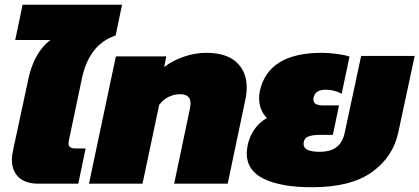

<svg xmlns="http://www.w3.org/2000/svg" viewBox="-20 -772 1763 807"><path d="M30 -101Q30 -118 35 -141L99 -439Q123 -552 192 -604H44L75 -752H493L466 -623Q406 -602 372 -555.5Q338 -509 324 -441L270 -184Q268 -174 268 -170Q268 -158 275.5 -153Q283 -148 299 -148H340L309 0H141Q87 0 58.5 -27Q30 -54 30 -101Z M467 -535H679L670 -490Q706 -518 753.5 -534Q801 -550 846 -550Q931 -550 974 -510.5Q1017 -471 1017 -404Q1017 -379 1011 -352L937 0H712L779 -319Q781 -333 781 -337Q781 -376 737 -376Q711 -376 688 -364.5Q665 -353 649 -331L579 0H354Z M1017 -128Q1017 -138 1021 -162Q1029 -199 1049.5 -228.5Q1070 -258 1102 -276Q1087 -290 1078 -312Q1069 -334 1069 -359Q1069 -374 1072 -389Q1107 -550 1333 -550Q1363 -550 1398.5 -545Q1434 -540 1449 -534L1416 -378Q1402 -386 1384.5 -390.5Q1367 -395 1351 -395Q1327 -395 1314.5 -387Q1302 -379 1298 -362Q1297 -359 1297 -354Q1297 -329 1337 -329H1405L1379 -205H1320Q1293 -205 1274.5 -197.5Q1256 -190 1256 -166Q1256 -134 1324 -134Q1369 -134 1395 -154Q1421 -174 1429 -215L1498 -537H1723L1654 -215Q1632 -112 1543 -48.5Q1454 15 1292 15Q1162 15 1089.5 -20Q1017 -55 1017 -128Z"/></svg>

Font: Prompt Black
Style: Italic
Weight: 900
Italic angle: -12°
Designer: Katatrad Team
Foundry: CadsonDemak
Version: Version 1.001